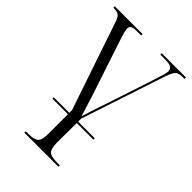

<svg xmlns="http://www.w3.org/2000/svg" viewBox="-227 -634 972 972"><g transform="rotate(45 259.5 -148.0)"><path d="M113 18V8H224V-11L65 -480Q56 -508 45 -517Q34 -526 5 -526V-536H204V-526H179Q150 -526 139.5 -520.5Q129 -515 129 -500Q129 -490 135 -468.5Q141 -447 148 -427L231 -177Q248 -127 258.5 -91.5Q269 -56 280 -23Q289 -54 301 -90.5Q313 -127 333 -185L403 -398Q415 -436 422.5 -459.5Q430 -483 430 -495Q429 -512 417.5 -519Q406 -526 373 -526H341V-536H515V-526H506Q485 -526 473 -521.5Q461 -517 453 -504Q445 -491 436 -464L287 -13V8H406V18H287L286 156Q286 202 300.5 216Q315 230 357 230H378V240H134V230H153Q195 230 209.5 216Q224 202 224 156V18Z"/></g></svg>

Font: Noto Serif Display SemiCondensed Light
Style: Regular
Weight: 300
Width: 4
Designer: Monotype Design Team
Foundry: Monotype Imaging Inc.
Version: Version 2.009